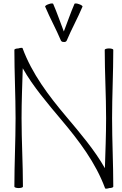

<svg xmlns="http://www.w3.org/2000/svg" viewBox="-20 -1091 714 1122"><path d="M370 -854C398 -921 434 -985 462 -1052C464 -1056 454 -1063 441 -1067C428 -1072 416 -1072 415 -1068C392 -1015 374 -961 353 -907C332 -961 314 -1015 291 -1068C290 -1072 278 -1072 265 -1067C252 -1063 242 -1056 244 -1052C272 -985 308 -921 336 -854C339 -848 346 -845 353 -846C358 -844 367 -847 370 -854ZM642 0C642 -133 635 -267 635 -400C635 -533 642 -667 642 -800C642 -804 631 -808 617 -808C603 -808 592 -804 592 -800C592 -667 600 -533 600 -400C600 -303 596 -206 593 -108C534 -213 446 -316 366 -411C264 -532 167 -660 112 -809C111 -813 100 -812 87 -808C75 -808 64 -804 64 -800C64 -667 71 -533 71 -400C71 -267 64 -133 64 0C64 4 75 8 89 8C103 8 114 4 114 0C114 -133 106 -267 106 -400C106 -497 110 -594 113 -692C172 -587 260 -484 340 -389C442 -268 539 -140 594 9C595 13 606 12 619 8C631 8 642 4 642 0Z"/></svg>

Font: Nupuram Condensed Thin
Style: Regular
Weight: 100
Width: 3
Designer: Santhosh Thottingal (santhosh.thottingal@gmail.com)
Foundry: SMC
Version: Version 1.000